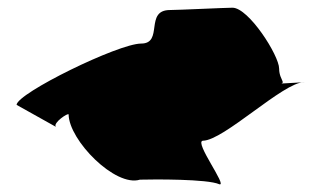

<svg xmlns="http://www.w3.org/2000/svg" viewBox="-20 -534 835 498"><path d="M23 -262 125 -205C116 -215 158 -243 158 -237C159 -170 279 -48 343 -68C377 -69 519 -70 549 -56C571 -50 483 -166 506 -169C560 -169 715 -321 769 -321C780 -321 681 -316 691 -316C732 -316 704 -322 704 -356C704 -390 625 -514 583 -514C565 -514 441 -508 421 -508C354 -508 405 -421 346 -421C287 -421 24 -292 23 -262Z"/></svg>

Font: Recovery
Style: Regular
Weight: 400
Version: Version 0.27